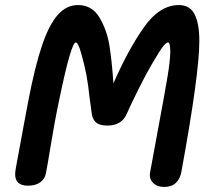

<svg xmlns="http://www.w3.org/2000/svg" viewBox="-20 -733 845 760"><path d="M769 -570Q769 -441 698 -53Q693 -25 676 -9Q659 7 630 7Q604 7 588.5 -6.5Q573 -20 573 -41L574 -50L609 -240Q632 -363 643 -429Q654 -495 654 -529Q654 -565 645 -565Q634 -565 610 -527Q586 -489 557 -436Q511 -348 481 -281Q461 -236 405 -236Q377 -236 363 -246Q349 -256 344 -278Q341 -299 334 -351Q330 -392 322 -437Q313 -482 301 -523.5Q289 -565 280 -565Q261 -565 213 -331Q196 -251 177 -135Q174 -117 170.5 -95Q167 -73 162 -48Q158 -25 139.5 -11.5Q121 2 91 2Q40 2 40 -43Q40 -50 42 -64Q54 -132 75 -243Q89 -317 92 -333Q118 -469 146 -552Q174 -635 208.5 -674Q243 -713 289 -713Q344 -713 373.5 -664Q403 -615 413 -553Q423 -491 429 -403Q485 -532 548 -622.5Q611 -713 688 -713Q731 -713 750 -677Q769 -641 769 -570Z"/></svg>

Font: Mali SemiBold
Style: Italic
Weight: 600
Italic angle: -10°
Version: Version 1.000; ttfautohint (v1.6)